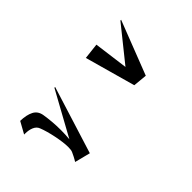

<svg xmlns="http://www.w3.org/2000/svg" viewBox="-2 -1205 2004 2004"><g transform="rotate(-45 1000.0 -203.0)"><path d="M359 130Q359 130 373 106.5Q387 83 409 35Q419 14 419 -30Q419 -66 413 -111.5Q407 -157 397 -205.5Q387 -254 374.5 -298.5Q362 -343 348 -378Q334 -414 293.5 -431.5Q253 -449 198 -449H185L257 -579Q347 -577 403.5 -548Q460 -519 471 -449Q479 -400 484.5 -338.5Q490 -277 490 -210Q490 -145 484 -80L754 -571H765L532 174Z M1362 0 1206 -559 1382 -579 1432 -200 1737 -580H1748L1517 15Z"/></g></svg>

Font: Reggae One
Style: Regular
Weight: 400
Designer: Fontworks Inc.
Foundry: Fontworks Inc.
Version: Version 1.100